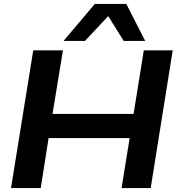

<svg xmlns="http://www.w3.org/2000/svg" viewBox="-20 -956 911 976"><path d="M36 0 149 -700H300L247 -377H659L711 -700H858L746 0H598L639 -254H227L187 0ZM303 -748 462 -936H622L718 -748H609L530 -874L412 -748Z"/></svg>

Font: Georama Extended SemiBold
Style: Italic
Weight: 600
Width: 7
Italic angle: -9°
Designer: Jean-Baptiste Levee
Foundry: Production Type
Version: Version 1.000